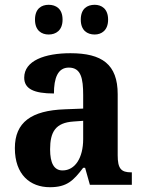

<svg xmlns="http://www.w3.org/2000/svg" viewBox="-20 -771 600 801"><path d="M375 -627C403 -627 431 -644 431 -689C431 -735 403 -751 375 -751C344 -751 317 -735 317 -689C317 -644 344 -627 375 -627ZM183 -627C213 -627 241 -644 241 -689C241 -735 213 -751 183 -751C153 -751 126 -735 126 -689C126 -644 153 -627 183 -627ZM188 10C259 10 286 -17 327 -71H335L355 0H530V-52H527C485 -52 471 -68 471 -123V-378C471 -503 405 -549 274 -549C167 -549 81 -518 81 -447C81 -400 122 -381 205 -381C205 -445 221 -489 267 -489C318 -489 327 -444 327 -374V-318L250 -315C111 -310 42 -261 42 -153C42 -42 106 10 188 10ZM241 -60C205 -60 189 -91 189 -148C189 -221 212 -259 286 -264L327 -267V-191C327 -112 293 -60 241 -60Z"/></svg>

Font: Noto Serif Bengali SemiCondensed
Style: Bold
Weight: 700
Width: 4
Designer: Juan Bruce, Universal Thirst, Indian Type Foundry and the Monotype Design Team.
Foundry: Monotype Imaging Inc.
Version: Version 2.003